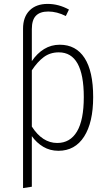

<svg xmlns="http://www.w3.org/2000/svg" viewBox="-20 -761 558 983"><path d="M457 -264Q457 -134 410.5 -61.5Q364 11 279 11Q236 11 201.5 -9.5Q167 -30 143 -64V195L98 202V-614Q98 -674 131.5 -707.5Q165 -741 224 -741Q280 -741 333 -712L317 -679Q271 -702 227 -702Q185 -702 164 -680.5Q143 -659 143 -612V-448Q170 -488 206 -510Q242 -532 286 -532Q369 -532 413 -464Q457 -396 457 -264ZM409 -264Q409 -493 281 -493Q237 -493 204.5 -469Q172 -445 143 -401V-113Q197 -29 273 -29Q339 -29 374 -87.5Q409 -146 409 -264Z"/></svg>

Font: Fira Sans Condensed ExtraLight
Style: Regular
Weight: 275
Width: 3
Designer: Carrois Corporate & Edenspiekermann AG
Foundry: Carrois Corporate GbR & Edenspiekermann AG
Version: Version 4.203